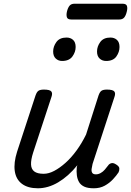

<svg xmlns="http://www.w3.org/2000/svg" viewBox="-20 -997 705 1033"><path d="M184 16Q130 16 98 -8Q66 -32 59.5 -76.5Q53 -121 72 -181L171 -483Q178 -503 187.5 -509Q197 -515 216 -515Q247 -515 255.5 -505.5Q264 -496 257 -476L158 -175Q146 -137 147 -112Q148 -87 164.5 -74.5Q181 -62 215 -62Q242 -62 271.5 -77.5Q301 -93 332 -120.5Q363 -148 391.5 -187Q420 -226 443 -273L510 -483Q517 -503 526.5 -509Q536 -515 555 -515Q586 -515 594.5 -505.5Q603 -496 596 -476L478 -115Q475 -102 473 -89Q471 -76 476 -67.5Q481 -59 496 -59Q509 -59 521.5 -66Q534 -73 544 -84.5Q554 -96 562 -107Q568 -116 579 -119Q590 -122 605 -112Q621 -102 622 -91.5Q623 -81 618 -70Q607 -53 588 -32.5Q569 -12 543.5 2Q518 16 485 16Q452 16 433 7Q414 -2 405 -18Q396 -34 393.5 -54Q391 -74 393 -96L396 -108Q372 -78 346 -55Q320 -32 293 -16Q266 0 238.5 8Q211 16 184 16ZM314 -669Q294 -669 280 -682Q266 -695 266 -720Q266 -747 283.5 -771Q301 -795 338 -795Q359 -795 373 -782.5Q387 -770 387 -744Q387 -717 369.5 -693Q352 -669 314 -669ZM551 -669Q530 -669 516 -682Q502 -695 502 -720Q502 -747 519.5 -771Q537 -795 574 -795Q595 -795 609 -782.5Q623 -770 623 -744Q623 -717 606 -693Q589 -669 551 -669ZM364 -892Q344 -892 340 -904Q336 -916 340 -934Q345 -955 354 -966Q363 -977 381 -977H639Q659 -977 663 -965Q667 -953 662 -934Q657 -913 648 -902.5Q639 -892 621 -892Z"/></svg>

Font: Playwrite HR
Style: Regular
Weight: 400
Designer: Veronika Burian, José Scaglione
Foundry: TypeTogether
Version: Version 1.002